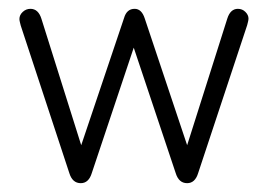

<svg xmlns="http://www.w3.org/2000/svg" viewBox="-20 -407 607 435"><path d="M164 -78 74 -364Q67 -387 49 -387Q39 -387 31.5 -380Q24 -373 24 -364Q24 -361 25 -357Q26 -353 27 -349L137 -15Q144 8 163 8Q181 8 188 -15L283 -299L378 -15Q385 8 404 8Q422 8 429 -15L540 -350Q541 -354 542 -358Q543 -362 543 -365Q543 -373 536 -380Q529 -387 519 -387Q502 -387 495 -365L404 -78L308 -365Q301 -387 285 -387Q267 -387 261 -366Z"/></svg>

Font: Beiruti Light
Style: Regular
Weight: 300
Designer: Arlette Boutros
Foundry: Boutros
Version: Version 1.41